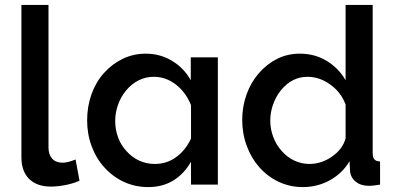

<svg xmlns="http://www.w3.org/2000/svg" viewBox="-20 -750 1608 780"><path d="M187 8Q214 8 247 1.5Q280 -5 303 -16L287 -102Q255 -89 234 -89Q207 -89 192 -105.5Q177 -122 177 -151V-730H67V-111Q67 -54 98.5 -23Q130 8 187 8Z M756 -93V0H865V-517H755V-424Q728 -473 679.5 -502.5Q631 -532 572 -532Q522 -532 478.5 -511Q435 -490 402 -453Q369 -416 351.5 -366.5Q334 -317 334 -261Q334 -205 352.5 -155.5Q371 -106 404 -70Q438 -32 483.5 -11Q529 10 582 10Q641 10 684.5 -17Q728 -44 756 -93ZM609 -84Q575 -84 545.5 -97.5Q516 -111 494 -136Q472 -159 460 -191Q448 -223 448 -259Q448 -292 459.5 -324.5Q471 -357 492 -382Q513 -408 542 -423Q571 -438 605 -438Q654 -438 694.5 -406.5Q735 -375 756 -323V-187Q734 -140 696 -112Q658 -84 609 -84Z M1400 -95 1402 -56Q1404 -29 1425 -12Q1446 5 1479 5Q1495 5 1524 0V-94Q1507 -95 1500.5 -103Q1494 -111 1494 -130V-730H1384V-424Q1356 -473 1307.5 -502.5Q1259 -532 1198 -532Q1148 -532 1106 -511Q1064 -490 1031 -452Q999 -415 981.5 -366Q964 -317 964 -263Q964 -207 982.5 -157Q1001 -107 1034 -70Q1068 -32 1113 -11Q1158 10 1210 10Q1270 10 1320.5 -18Q1371 -46 1400 -95ZM1125 -136Q1103 -160 1090.5 -192.5Q1078 -225 1078 -260Q1078 -294 1089.5 -326Q1101 -358 1121 -383Q1166 -438 1229 -438Q1278 -438 1321 -407Q1366 -375 1384 -325V-188Q1372 -144 1329 -114Q1286 -84 1237 -84Q1205 -84 1176 -97.5Q1147 -111 1125 -136Z"/></svg>

Font: RT Raleway SemiBold
Style: Regular
Weight: 400
Designer: Matt McInerney, Pablo Impallari, Rodrigo Fuenzalida — Edited by Milan Moffatt in April 2016
Foundry: Matt McInerney, Pablo Impallari, Rodrigo Fuenzalida — Edited by Milan Moffatt in April 2016
Version: Version 3.001